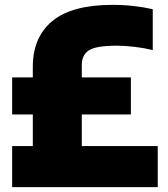

<svg xmlns="http://www.w3.org/2000/svg" viewBox="-20 -770 690 790"><path d="M30 0V-169H115V-299H30V-451.5H115V-495.5Q115 -617 195.5 -683.5Q276 -750 443.5 -750Q489.5 -750 532.2 -745Q575 -740 608.5 -732V-564Q576.5 -572 536 -577Q495.5 -582 461 -582Q375.5 -582 346 -563Q316.5 -544 316.5 -502.5V-451.5H518.5V-299H316.5V-169H629V0Z"/></svg>

Font: Encode Sans SmCnd Black
Style: Regular
Weight: 900
Width: 4
Designer: Multiple Designers
Foundry: Impallari Type
Version: Version 3.002; ttfautohint (v1.8.3) -l 8 -r 50 -G 200 -x 14 